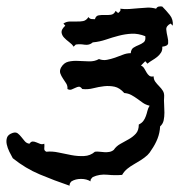

<svg xmlns="http://www.w3.org/2000/svg" viewBox="-55 -674 601 607"><path d="M484.4 -599.6Q469.7 -591.8 470.7 -580.6Q471.7 -569.3 474.6 -557.6Q477.5 -545.9 476.6 -537.1Q475.6 -528.3 458 -526.4Q459 -515.6 454.1 -507.8Q449.2 -500 441.9 -494.1Q434.6 -488.3 426.3 -483.4Q418 -478.5 411.1 -472.7L404.3 -480.5L390.6 -466.8Q397.5 -463.9 401.4 -457Q405.3 -450.2 408.7 -444.3Q412.1 -438.5 417 -434.6Q421.9 -430.7 430.7 -432.6Q430.7 -422.9 436 -415.5Q441.4 -408.2 448.2 -401.4Q455.1 -394.5 460 -386.7Q464.8 -378.9 463.9 -367.2Q462.9 -356.4 463.9 -343.8Q464.8 -331.1 464.8 -317.9Q464.8 -304.7 462.4 -293.5Q460 -282.2 451.2 -274.4Q450.2 -253.9 442.9 -235.4Q435.5 -216.8 423.8 -200.2Q420.9 -195.3 418 -191.4Q415 -187.5 411.1 -183.6Q401.4 -174.8 390.6 -168Q379.9 -161.1 368.7 -154.8Q357.4 -148.4 347.7 -140.6Q337.9 -132.8 331.1 -121.1Q308.6 -119.1 284.2 -121.6Q259.8 -124 238.3 -114.3Q236.3 -112.3 233.4 -108.9Q230.5 -105.5 231.4 -100.6Q218.8 -108.4 201.2 -108.4Q183.6 -108.4 170.9 -100.6Q164.1 -93.8 165 -86.9Q116.2 -103.5 70.8 -122.6Q25.4 -141.6 -14.6 -173.8Q-19.5 -182.6 -25.4 -194.3Q-31.2 -206.1 -33.7 -217.8Q-36.1 -229.5 -32.7 -239.3Q-29.3 -249 -14.6 -253.9Q-4.9 -256.8 1 -252.4Q6.8 -248 12.2 -241.2Q17.6 -234.4 23.4 -227.5Q29.3 -220.7 38.1 -219.7Q43 -226.6 48.3 -226.6Q53.7 -226.6 59.6 -224.1Q65.4 -221.7 71.8 -219.2Q78.1 -216.8 85 -219.7Q85.9 -213.9 85 -205.6Q84 -197.3 91.8 -194.3Q109.4 -196.3 129.9 -191.9Q150.4 -187.5 170.9 -183.6Q191.4 -179.7 210.9 -180.7Q230.5 -181.6 245.1 -194.3Q252 -195.3 259.8 -194.3Q267.6 -193.4 275.4 -192.9Q283.2 -192.4 291 -193.8Q298.8 -195.3 304.7 -200.2Q312.5 -211.9 325.7 -219.2Q338.9 -226.6 352.1 -233.9Q365.2 -241.2 374.5 -251.5Q383.8 -261.7 383.8 -280.3Q393.6 -285.2 398.4 -292Q403.3 -298.8 406.2 -307.1Q409.2 -315.4 411.1 -323.7Q413.1 -332 418 -339.8Q405.3 -342.8 396.5 -349.1Q387.7 -355.5 378.9 -361.8Q370.1 -368.2 360.4 -373.5Q350.6 -378.9 337.9 -379.9Q323.2 -396.5 307.1 -399.9Q291 -403.3 273.9 -401.4Q256.8 -399.4 239.7 -395Q222.7 -390.6 205.1 -392.6Q199.2 -400.4 194.3 -399.9Q189.5 -399.4 183.6 -396.5Q177.7 -393.6 171.4 -391.1Q165 -388.7 158.2 -392.6Q159.2 -402.3 154.3 -410.2Q149.4 -418 144 -425.8Q138.7 -433.6 135.7 -441.9Q132.8 -450.2 137.7 -460Q146.5 -475.6 161.1 -479Q175.8 -482.4 192.4 -481.4Q209 -480.5 226.6 -480Q244.1 -479.5 257.8 -487.3Q270.5 -482.4 283.2 -484.9Q295.9 -487.3 308.6 -491.7Q321.3 -496.1 333.5 -501Q345.7 -505.9 358.4 -505.9Q359.4 -518.6 367.2 -523.4Q375 -528.3 383.8 -531.7Q392.6 -535.2 399.4 -540.5Q406.2 -545.9 404.3 -559.6Q381.8 -568.4 361.3 -567.4Q340.8 -566.4 320.3 -561Q299.8 -555.7 279.8 -548.8Q259.8 -542 238.3 -540Q227.5 -530.3 212.4 -532.7Q197.3 -535.2 184.6 -533.2L177.7 -526.4Q172.9 -534.2 163.6 -541Q154.3 -547.9 147.5 -555.2Q140.6 -562.5 139.6 -571.8Q138.7 -581.1 151.4 -592.8L145.5 -599.6Q154.3 -605.5 165 -606Q175.8 -606.4 187 -606Q198.2 -605.5 208 -607.4Q217.8 -609.4 224.6 -620.1Q228.5 -614.3 234.4 -613.8Q240.2 -613.3 245.1 -613.3Q248 -624 256.8 -625.5Q265.6 -627 275.9 -626.5Q286.1 -626 295.9 -627.4Q305.7 -628.9 310.5 -639.6L318.4 -632.8Q321.3 -634.8 324.2 -638.2Q327.1 -641.6 325.2 -646.5Q338.9 -644.5 353.5 -645.5Q368.2 -646.5 382.8 -647.9Q397.5 -649.4 411.1 -649.9Q424.8 -650.4 438.5 -646.5Q441.4 -652.3 447.3 -653.3Q453.1 -654.3 458 -653.3Q470.7 -640.6 481.9 -626.5Q493.2 -612.3 491.2 -592.8Z"/></svg>

Font: Homemade Apple
Style: Regular
Weight: 400
Designer: Font Diner, Inc
Foundry: Font Diner, Inc
Version: Version 1.000